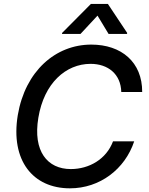

<svg xmlns="http://www.w3.org/2000/svg" viewBox="-20 -969 775 998"><path d="M610.4 -490.8H719.1C719.8 -646.3 610.8 -737.2 454.5 -737.2C269.2 -737.2 111.2 -600.1 72.4 -370.4C33.7 -134.6 151.3 9.9 343.4 9.9C499.6 9.9 629.6 -90.2 677.6 -234.4H567.5C532.7 -141.3 443.2 -90.2 348 -90.2C226.6 -90.2 150.2 -182.5 179.3 -356.9C208.8 -536.6 322.1 -637.1 451 -637.1C540.5 -637.1 608 -584.9 610.4 -490.8ZM302.2 -792.6H398.4L486.9 -887.8L544.4 -792.6H640.3L641 -797.9L540.8 -948.5H452.4L302.9 -797.9Z"/></svg>

Font: Margiela Sans Medium
Style: Italic
Weight: 500
Italic angle: -9.39999°
Designer: Stefan Endress, Andreas Faust
Version: Version 1.100;FEAKit 1.0